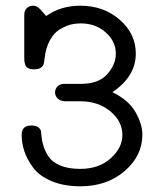

<svg xmlns="http://www.w3.org/2000/svg" viewBox="-20 -642 565 673"><path d="M56 -169Q56 -202 89 -202H91Q115 -202 123 -185Q124 -182 125.5 -164.5Q127 -147 132.5 -129.5Q138 -112 150.5 -93Q163 -74 191 -62Q219 -50 261 -50Q327 -50 368 -87Q409 -124 409 -169Q409 -217 366.5 -252Q324 -287 262 -287H208Q191 -288 182 -297Q173 -306 173 -318Q173 -330 181.5 -339Q190 -348 205 -348H263Q326 -348 356 -382Q386 -416 386 -454Q386 -497 350.5 -528.5Q315 -560 263 -560Q245 -560 228.5 -556Q212 -552 191 -540Q170 -528 155 -501Q140 -474 136 -435Q135 -423 132.5 -416Q130 -409 122 -404Q114 -399 99 -399Q87 -399 79 -403Q71 -407 68.5 -415Q66 -423 65.5 -427.5Q65 -432 65 -441V-588Q65 -606 74.5 -614Q84 -622 95 -622Q101 -622 105.5 -620.5Q110 -619 115 -615Q120 -611 122.5 -608Q125 -605 132 -597Q139 -589 142 -586Q193 -622 262 -622Q343 -622 399.5 -573Q456 -524 456 -454Q456 -374 374 -319Q431 -291 455 -249Q479 -207 479 -170Q479 -96 417 -42.5Q355 11 262 11Q204 11 161 -7Q118 -25 96.5 -54Q75 -83 65.5 -111.5Q56 -140 56 -169Z"/></svg>

Font: CMU Typewriter Text
Style: Regular
Weight: 500
Monospace: yes
Version: Version 0.7.0